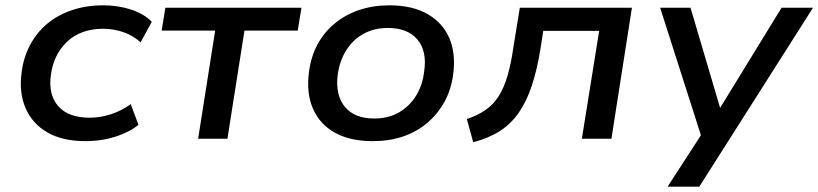

<svg xmlns="http://www.w3.org/2000/svg" viewBox="-20 -521 3073 721"><path d="M301 9Q215 9 158.5 -23.5Q102 -56 76.5 -114Q51 -172 61 -248Q68 -305 93 -352Q118 -399 157.5 -432Q197 -465 250.5 -483Q304 -501 367 -501Q424 -501 472.5 -485Q521 -469 550 -439L508 -362Q481 -387 444 -400Q407 -413 367 -413Q325 -413 291 -400.5Q257 -388 232 -364.5Q207 -341 191.5 -309.5Q176 -278 171 -239Q161 -165 199 -122Q237 -79 317 -79Q356 -79 396.5 -92Q437 -105 471 -130L500 -52Q476 -33 443.5 -19Q411 -5 375 2Q339 9 301 9Z M724 0 788 -406H587L601 -492H1112L1098 -406H898L834 0Z M1380 9Q1294 9 1237 -23Q1180 -55 1155 -113.5Q1130 -172 1140 -248Q1147 -307 1172 -353.5Q1197 -400 1237 -433Q1277 -466 1329 -483.5Q1381 -501 1442 -501Q1528 -501 1585 -468.5Q1642 -436 1667 -378.5Q1692 -321 1682 -244Q1675 -186 1649.5 -139.5Q1624 -93 1584.5 -59.5Q1545 -26 1493.5 -8.5Q1442 9 1380 9ZM1385 -76Q1438 -76 1477.5 -98.5Q1517 -121 1542 -161Q1567 -201 1573 -254Q1584 -329 1547.5 -372.5Q1511 -416 1436 -416Q1385 -416 1345 -394Q1305 -372 1280 -332Q1255 -292 1248 -239Q1239 -164 1275 -120Q1311 -76 1385 -76Z M1757 13 1733 -74Q1775 -88 1804 -108.5Q1833 -129 1852.5 -159.5Q1872 -190 1885.5 -235.5Q1899 -281 1908 -344L1932 -492H2353L2276 0H2165L2230 -405H2020L2010 -340Q1997 -259 1977 -199Q1957 -139 1927.5 -97Q1898 -55 1856.5 -28.5Q1815 -2 1757 13Z M2487 180 2623 -30V21L2459 -492H2573L2690 -96H2672L2915 -492H3033L2606 180Z"/></svg>

Font: Nunito Sans 10pt SemiExpanded SemiBold
Style: Italic
Weight: 600
Width: 6
Italic angle: -9°
Designer: Vernon Adams
Foundry: Vernon Adams
Version: Version 3.101;gftools[0.9.27]